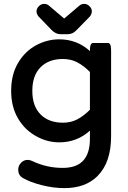

<svg xmlns="http://www.w3.org/2000/svg" viewBox="-20 -719 656 983"><path d="M301.8 -417Q230 -417 187.7 -374.8Q145.5 -332.5 145.5 -253.9Q145.5 -175.3 187.7 -133.1Q230 -90.8 301.8 -90.8Q342.8 -90.8 375.2 -107.7Q407.7 -124.5 440.4 -157.2V-350.6Q407.7 -383.3 375.2 -400.1Q342.8 -417 301.8 -417ZM440.4 -50.3Q374.5 9.8 283.2 9.8Q222.2 9.8 167.5 -20.5Q107.9 -52.2 72.5 -112.3Q37.1 -172.4 37.1 -253.9Q37.1 -338.4 73.7 -398.9Q108.9 -457 165 -487.3Q221.2 -517.6 283.2 -517.6Q374.5 -517.6 440.4 -457.5V-458Q440.4 -473.1 442.1 -482.2Q443.8 -491.2 447.8 -495.1Q451.7 -499 457 -499H532.2Q537.6 -499 541.5 -495.1Q545.4 -491.2 547.1 -482.2Q548.8 -473.1 548.8 -458V-21.5Q548.8 112.8 479 182.6Q417.5 244.1 309.6 244.1Q253.9 244.1 194.6 229.2Q135.3 214.4 96.2 191.9Q73.2 177.7 73.2 149.4Q73.2 128.9 88.9 113.3Q102.5 99.6 122.1 99.6Q131.3 99.6 143.1 104.5Q217.8 140.6 300.8 140.6Q369.1 140.6 403.3 106Q440.4 69.3 440.4 -8.8ZM206.1 -699.2Q220.2 -699.2 230.5 -690.4Q268.1 -658.2 306.2 -626Q307.6 -625 309.1 -624.5L386.7 -690.4Q397 -699.2 411.6 -699.2Q426.3 -699.2 438.2 -687.3Q450.2 -675.3 450.2 -661.4Q450.2 -647.5 440.4 -634.8Q372.1 -564.5 371.6 -564.5Q351.6 -543.9 327.1 -543.9H290Q264.6 -543.9 243.7 -565.9L176.8 -635.3Q167 -647.5 167 -661.4Q167 -675.3 179 -687.3Q190.9 -699.2 206.1 -699.2Z"/></svg>

Font: YuPearl-SemiBold
Style: SemiBold
Weight: 600
Designer: Max Yao
Foundry: Max-Everyday
Version: Version 1.011; ttfautohint (v1.8.3)